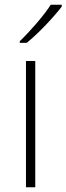

<svg xmlns="http://www.w3.org/2000/svg" viewBox="-20 -786 279 806"><path d="M239 -758V-766H193C166 -723 105 -653 63 -613V-606H92C144 -648 206 -715 239 -758ZM128 0V-530H89V0Z"/></svg>

Font: Noto Sans Canadian Aboriginal ExtraLight
Style: Regular
Weight: 200
Designer: Monotype Design Team, Typotheque's Kevin King
Foundry: Monotype Imaging Inc.
Version: Version 2.004